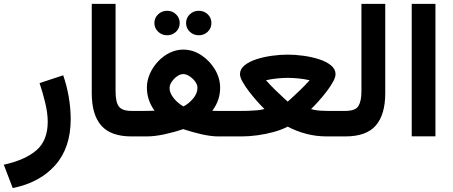

<svg xmlns="http://www.w3.org/2000/svg" viewBox="-42 -702 2330 988"><path d="M23.4 265.6 -22.5 145.5Q85.9 122.1 144.8 71.8Q203.6 21.5 203.6 -75.7Q203.6 -119.6 190.7 -173.1Q177.7 -226.6 161.6 -274.4L283.2 -314.5Q301.8 -261.7 311.8 -202.9Q321.8 -144 321.8 -88.9Q321.8 58.6 241.9 148.4Q162.1 238.3 23.4 265.6Z M430.2 -682.1H552.7V-231.9Q552.7 -176.8 569.6 -154.1Q586.4 -131.3 634.8 -131.3H647V0H634.8Q528.8 0 479.5 -55.4Q430.2 -110.8 430.2 -222.7Z M915.5 -583.5Q915.5 -609.9 934.6 -628.2Q953.6 -646.5 981 -646.5Q1008.3 -646.5 1027.1 -628.2Q1045.9 -609.9 1045.9 -583.5Q1045.9 -557.1 1027.1 -538.8Q1008.3 -520.5 981 -520.5Q953.6 -520.5 934.6 -538.8Q915.5 -557.1 915.5 -583.5ZM752.4 -583.5Q752.4 -609.9 771.7 -628.2Q791 -646.5 817.9 -646.5Q845.2 -646.5 864 -628.2Q882.8 -609.9 882.8 -583.5Q882.8 -557.1 864 -538.8Q845.2 -520.5 817.9 -520.5Q791 -520.5 771.7 -538.8Q752.4 -557.1 752.4 -583.5ZM1090.8 -250Q1090.8 -185.5 1050.3 -131.8Q1064.5 -131.3 1076.2 -131.3Q1087.9 -131.3 1097.7 -131.3H1144.5V0H1082Q1043.9 0 994.6 -11.2Q945.3 -22.5 900.4 -37.6Q854 -21.5 803.5 -10.7Q752.9 0 712.4 0H627.4V-131.3H699.2Q711.9 -131.3 723.9 -131.6Q735.8 -131.8 753.4 -132.3Q713.9 -186.5 713.9 -251Q713.9 -288.1 729.5 -323Q745.1 -357.9 771.5 -386Q797.9 -414.1 831.3 -430.4Q864.7 -446.8 900.4 -446.8Q949.7 -446.8 993.2 -418.5Q1036.6 -390.1 1063.7 -345.2Q1090.8 -300.3 1090.8 -250ZM900.9 -320.8Q885.7 -320.8 869.6 -309.6Q853.5 -298.3 842 -281.7Q830.6 -265.1 830.6 -249Q830.6 -230 842 -211.2Q853.5 -192.4 870.1 -177.5Q886.7 -162.6 901.9 -154.3Q927.7 -167 950.9 -193.8Q974.1 -220.7 974.1 -250Q974.1 -266.1 962.2 -282.5Q950.2 -298.8 933.1 -309.8Q916 -320.8 900.9 -320.8Z M1438.5 -420.9Q1477.1 -420.9 1519.8 -415Q1562.5 -409.2 1600.1 -397Q1637.7 -384.8 1661.1 -365.7Q1684.6 -346.7 1684.6 -320.3Q1684.6 -304.2 1671.6 -280.8Q1658.7 -257.3 1638.7 -231.2Q1618.7 -205.1 1597.2 -181.2Q1575.7 -157.2 1558.6 -140.6Q1581.1 -134.3 1602.1 -132.8Q1623 -131.3 1640.6 -131.3H1716.8V0H1641.1Q1585 0 1534.4 -13.2Q1483.9 -26.4 1438.5 -50.3Q1407.2 -34.2 1366.5 -22.9Q1325.7 -11.7 1283 -5.9Q1240.2 0 1202.1 0H1125V-131.3H1202.6Q1214.8 -131.3 1235.8 -131.8Q1256.8 -132.3 1279.5 -134.3Q1302.2 -136.2 1318.8 -141.1Q1302.2 -157.2 1280.8 -181.2Q1259.3 -205.1 1239.3 -231.4Q1219.2 -257.8 1206.1 -281.2Q1192.9 -304.7 1192.9 -320.3Q1192.9 -346.7 1216.3 -365.7Q1239.7 -384.8 1277.1 -397Q1314.5 -409.2 1357.2 -415Q1399.9 -420.9 1438.5 -420.9ZM1439 -301.3Q1415 -301.3 1386 -298.6Q1356.9 -295.9 1326.7 -289.1Q1349.1 -263.7 1375.2 -238.3Q1401.4 -212.9 1419.9 -196Q1438.5 -179.2 1438.5 -179.2Q1438.5 -179.2 1457.3 -196Q1476.1 -212.9 1502.4 -238.3Q1528.8 -263.7 1551.3 -289.1Q1521.5 -295.9 1492.2 -298.6Q1462.9 -301.3 1439 -301.3Z M1697.3 -131.3H1734.9Q1787.6 -131.3 1802.7 -157Q1817.9 -182.6 1817.9 -231.4V-682.1H1940.4V-222.2Q1940.4 -112.3 1891.8 -56.2Q1843.3 0 1734.4 0H1697.3Z M2198.7 -682.1V-0.5H2076.7V-682.1Z"/></svg>

Font: Vazirmatn RD UI FD
Style: Bold
Weight: 700
Designer: Saber Rastikerdar
Foundry: Saber Rastikerdar
Version: Version 33.003